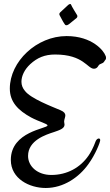

<svg xmlns="http://www.w3.org/2000/svg" viewBox="-20 -876 549 958"><path d="M312 -696C163 -696 29 -569 29 -434C29 -367 71 -325 135 -290C176 -268 217 -259 217 -250C217 -234 34 -221 34 -78C34 16 127 62 208 62C297 62 374 9 421 -57C456 -105 480 -166 480 -177C480 -182 477 -185 473 -185C468 -185 462 -181 458 -173C445 -137 431 -113 422 -100C381 -40 315 -3 236 -3C167 -3 120 -46 120 -98C120 -176 209 -204 249 -217C275 -226 302 -234 302 -254C302 -259 300 -264 300 -269C300 -280 306 -291 306 -300C306 -309 301 -318 282 -326C240 -344 133 -384 104 -423C93 -436 87 -451 87 -468C87 -497 102 -529 131 -556C166 -588 203 -604 255 -604C397 -604 416 -533 449 -533C458 -533 466 -538 471 -548C479 -561 492 -556 500 -569C504 -577 509 -578 509 -586C509 -589 509 -594 506 -599C498 -622 441 -696 312 -696ZM365 -800C362 -805 337 -845 335 -852C334 -855 333 -856 330 -856C326 -856 324 -853 321 -852L280 -814C277 -811 276 -808 276 -805C276 -802 278 -800 279 -797C284 -789 293 -769 301 -758C304 -753 306 -750 311 -750C314 -750 318 -751 322 -754C330 -759 341 -770 357 -782C363 -786 366 -790 366 -794C366 -796 366 -798 365 -800Z"/></svg>

Font: Engagement
Style: Regular
Weight: 400
Designer: Astigmatic (AOETI)
Foundry: Astigmatic (AOETI)
Version: Version 1.000